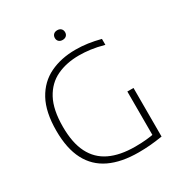

<svg xmlns="http://www.w3.org/2000/svg" viewBox="-209 -1054 1123 1201"><g transform="rotate(-30 352.0 -453.5)"><path d="M442 5.5Q318 5.5 233.5 -34.8Q149 -75 105.8 -157.8Q62.5 -240.5 62.5 -369Q62.5 -504 108.2 -587.8Q154 -671.5 234.5 -710.2Q315 -749 418.5 -749Q464 -749 507.2 -742.8Q550.5 -736.5 597 -724.5V-681.5Q544.5 -696 502 -701.5Q459.5 -707 420.5 -707Q329.5 -707 259.8 -674Q190 -641 150.2 -567Q110.5 -493 110.5 -370Q110.5 -254 147.8 -180.5Q185 -107 258.5 -71.8Q332 -36.5 441 -36.5Q485 -36.5 520.5 -40Q556 -43.5 587 -49.5L570 -27.5V-360H614.5V-9Q563.5 -1 524.2 2.2Q485 5.5 442 5.5ZM381.5 -841.5Q364.5 -841.5 354.5 -851Q344.5 -860.5 344.5 -876Q344.5 -892 354.5 -901.8Q364.5 -911.5 381.5 -911.5Q398.5 -911.5 408.5 -901.8Q418.5 -892 418.5 -876Q418.5 -860.5 408.5 -851Q398.5 -841.5 381.5 -841.5Z"/></g></svg>

Font: Encode Sans SemiExpanded ExtraLight
Style: Regular
Weight: 250
Width: 6
Designer: Multiple Designers
Foundry: Impallari Type
Version: Version 3.002